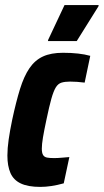

<svg xmlns="http://www.w3.org/2000/svg" viewBox="-20 -725 407 753"><path d="M138 8Q90 8 61.5 -5.5Q33 -19 21 -46.5Q9 -74 9 -115Q9 -143 14 -178Q19 -213 28 -256Q43 -326 58.5 -376Q74 -426 95.5 -457.5Q117 -489 148.5 -503.5Q180 -518 227 -518Q259 -518 286 -515Q313 -512 334 -506L312 -401Q298 -403 282.5 -404Q267 -405 255 -405Q235 -405 221.5 -401Q208 -397 199 -382.5Q190 -368 181.5 -338Q173 -308 162 -255Q153 -213 148.5 -186Q144 -159 144 -142Q144 -125 149 -117Q154 -109 164.5 -107Q175 -105 192 -105Q206 -105 222 -106.5Q238 -108 252 -109L230 -6Q205 1 182 4.5Q159 8 138 8ZM168 -564 169 -569 233 -705H367L366 -700L281 -564Z"/></svg>

Font: Saira Condensed ExtraBold
Style: Italic
Weight: 800
Width: 3
Italic angle: -12°
Designer: Hector Gatti with collaboration of the Omnibus-Type team
Foundry: Omnibus-Type
Version: Version 1.101